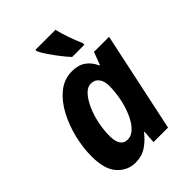

<svg xmlns="http://www.w3.org/2000/svg" viewBox="-223 -873 990 990"><g transform="rotate(-45 271.5 -378.5)"><path d="M173 10Q116 10 75.5 -34Q35 -78 35 -173Q35 -236 51 -302.5Q67 -369 97.5 -426.5Q128 -484 172.5 -520Q217 -556 275 -556Q320 -556 349.5 -535Q379 -514 395 -477H399L425 -546H535L419 0H313L318 -71H315Q287 -35 253 -12.5Q219 10 173 10ZM228 -103Q257 -103 280.5 -127Q304 -151 320.5 -189Q337 -227 346 -267Q352 -297 354.5 -320Q357 -343 357 -367Q357 -401 341.5 -421.5Q326 -442 299 -442Q272 -442 249.5 -417Q227 -392 210 -353Q193 -314 184 -269Q175 -224 175 -184Q175 -103 228 -103ZM327 -607Q309 -626 288 -653Q267 -680 248 -707.5Q229 -735 219 -757V-767H365Q373 -734 386 -696Q399 -658 416 -619V-607Z"/></g></svg>

Font: Noto Sans SemiCondensed
Style: Bold Italic
Weight: 700
Width: 4
Italic angle: -12°
Designer: Monotype Design Team
Foundry: Monotype Imaging Inc.
Version: Version 2.013; ttfautohint (v1.8.4.7-5d5b)